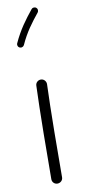

<svg xmlns="http://www.w3.org/2000/svg" viewBox="-99 -900 429 963"><g transform="rotate(-10 116.0 -418.0)"><path d="M121.1 -501.5H119.6C106 -501.5 93.3 -490.7 92.8 -475.6C87.9 -360.8 85.4 -101.6 85.4 0C85.4 15.1 97.2 26.9 112.3 26.9C127.4 26.9 140.1 15.1 140.1 0C140.1 -101.1 142.1 -360.4 147 -472.7V-474.1C147 -487.8 136.2 -501 121.1 -501.5ZM160.2 -859.9C157.7 -862.3 154.3 -863.3 150.4 -863.3C148.4 -863.3 141.6 -864.3 135.7 -856.9C99.1 -811.5 64.5 -765.6 35.2 -701.2C34.2 -698.7 33.7 -696.8 33.7 -694.3C33.7 -689.9 35.6 -681.6 43.9 -678.2C46.4 -677.2 48.3 -676.8 50.8 -676.8C54.7 -676.8 63 -678.7 66.9 -687C94.2 -747.6 126.5 -790 163.1 -835.4C165.5 -838.4 166.5 -841.8 166.5 -845.7C166.5 -847.2 167.5 -854 160.2 -859.9Z"/></g></svg>

Font: Mikhak Light
Style: Regular
Weight: 300
Designer: Amin Abedi
Version: Version 3.2